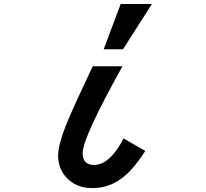

<svg xmlns="http://www.w3.org/2000/svg" viewBox="-20 -900 1040 971"><path d="M504.4 -650.9 590.3 -879.9H748.5L602.1 -650.9ZM605 -199.7 714.8 -136.7Q661.1 -52.7 611.3 -10.7Q538.6 51.3 448.2 51.3Q359.4 51.3 309.6 -9.3Q273.9 -52.2 273.9 -113.3Q273.9 -166.5 313 -265.1Q349.6 -356.4 449.2 -564.9H599.1Q397.9 -202.6 397.9 -126.5Q397.9 -65.9 455.1 -65.9Q535.6 -65.9 605 -199.7Z"/></svg>

Font: BIZ UDGothic
Style: Bold
Weight: 700
Monospace: yes
Designer: TypeBank Co., Ltd.
Foundry: Morisawa Inc.
Version: Version 1.05